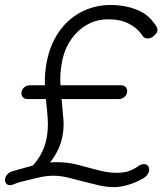

<svg xmlns="http://www.w3.org/2000/svg" viewBox="-38 -730 671 773"><path d="M73.2 -331.1Q60.5 -331.1 53.7 -338.9Q46.9 -346.7 48.8 -359.4Q50.8 -371.1 60.1 -378.9Q69.3 -386.7 83 -386.7H450.2Q461.9 -386.7 468.8 -378.4Q475.6 -370.1 473.6 -358.4Q471.7 -346.7 461.9 -338.9Q452.1 -331.1 440.4 -331.1ZM192.4 -77.1Q234.4 -77.1 275.9 -66.4Q317.4 -55.7 356.9 -44.9Q396.5 -34.2 430.7 -34.2Q459 -34.2 478.5 -40.5Q498 -46.9 513.7 -57.6Q522.5 -64.5 529.3 -66.9Q536.1 -69.3 541 -69.3Q554.7 -69.3 559.1 -60.1Q563.5 -50.8 562.5 -42Q559.6 -29.3 549.3 -20Q539.1 -10.7 525.4 -4.9Q499 8.8 471.2 16.1Q443.4 23.4 421.9 23.4Q391.6 23.4 359.9 16.1Q328.1 8.8 296.9 0.5Q265.6 -7.8 235.4 -15.1Q205.1 -22.5 177.7 -22.5Q152.3 -22.5 126.5 -17.1Q100.6 -11.7 80.6 -6.3Q60.5 -1 50.8 1Q36.1 3.9 22.9 9.8Q9.8 15.6 2.9 15.6Q-8.8 15.6 -14.2 7.3Q-19.5 -1 -17.6 -9.8Q-15.6 -20.5 -7.8 -28.8Q0 -37.1 13.7 -41Q49.8 -50.8 78.1 -59.1Q106.4 -67.4 134.3 -72.3Q162.1 -77.1 192.4 -77.1ZM105.5 -23.4 64.5 -41Q78.1 -46.9 95.7 -65.4Q113.3 -84 128.4 -112.3Q143.6 -140.6 150.4 -176.8Q156.2 -212.9 154.3 -248Q152.3 -283.2 147.9 -319.3Q143.6 -355.5 142.6 -394Q141.6 -432.6 149.4 -476.6Q162.1 -546.9 197.8 -599.6Q233.4 -652.3 288.1 -681.2Q342.8 -710 409.2 -710Q461.9 -710 508.8 -692.4Q555.7 -674.8 580.1 -639.6Q587.9 -630.9 592.3 -622.6Q596.7 -614.3 595.7 -606.4Q593.8 -595.7 581.5 -585.4Q569.3 -575.2 556.6 -575.2Q550.8 -575.2 545.9 -577.1Q541 -579.1 537.1 -584Q517.6 -615.2 482.4 -633.8Q447.3 -652.3 399.4 -652.3Q350.6 -652.3 311.5 -629.9Q272.5 -607.4 246.1 -567.9Q219.7 -528.3 210.9 -476.6Q203.1 -433.6 205.1 -394.5Q207 -355.5 210.9 -319.3Q214.8 -283.2 217.3 -249.5Q219.7 -215.8 213.9 -183.6Q207 -146.5 189.9 -115.7Q172.9 -85 151.4 -62Q129.9 -39.1 105.5 -23.4Z"/></svg>

Font: Quicksand
Style: Italic
Weight: 400
Designer: Andrew Paglinawan
Foundry: Andrew Paglinawan
Version: Version 3.006